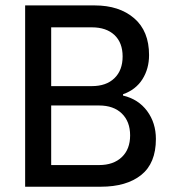

<svg xmlns="http://www.w3.org/2000/svg" viewBox="-20 -707 662 727"><path d="M445.8 -345.2Q503.9 -331.5 537.1 -286.6Q570.3 -241.7 570.3 -180.7Q570.3 -88.9 514.6 -44.4Q459 0 361.8 0H75.2V-686.5H338.4Q431.6 -686.5 488 -637.9Q544.4 -589.4 544.4 -498.5Q544.4 -446.8 519.3 -407Q494.1 -367.2 445.8 -350.1ZM173.8 -603.5V-380.9H327.6Q382.3 -380.9 413.3 -410.9Q444.3 -440.9 444.3 -493.2Q444.3 -545.4 413.3 -574.5Q382.3 -603.5 327.6 -603.5ZM173.8 -307.6V-82H355Q409.7 -82 441.2 -112.1Q472.7 -142.1 472.7 -194.3Q472.7 -246.6 441.4 -277.1Q410.2 -307.6 355 -307.6Z"/></svg>

Font: Estedad-FD Medium
Style: Regular
Weight: 500
Designer: Amin Abedi
Version: Version 7.3